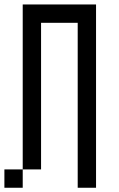

<svg xmlns="http://www.w3.org/2000/svg" viewBox="-20 -937 540 873"><path d="M0 -83.3V-166.7H83.3V-83.3ZM333.3 -83.3V-833.3H166.7V-166.7H83.3V-916.7H416.7V-83.3Z"/></svg>

Font: GalmuriMono11 Regular
Style: Regular
Weight: 400
Designer: Lee Minseo (quiple)
Version: Version 2.399;hotconv 1.1.1;makeotfexe 2.6.0 DEVELOPMENT